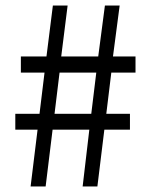

<svg xmlns="http://www.w3.org/2000/svg" viewBox="-20 -670 537 690"><path d="M90 0 115 -204H35V-261H122L140 -409H55V-467H147L170 -650H223L200 -467H333L357 -650H410L386 -467H467V-409H380L362 -261H447V-204H355L330 0H277L301 -204H169L144 0ZM176 -261H308L326 -409H194Z"/></svg>

Font: Toshiba Sans
Style: Regular
Weight: 400
Designer: Paul D. Hunt
Foundry: Toshiba Corporation
Version: Version 2.020;PS 2.0;hotconv 1.0.86;makeotf.lib2.5.63406